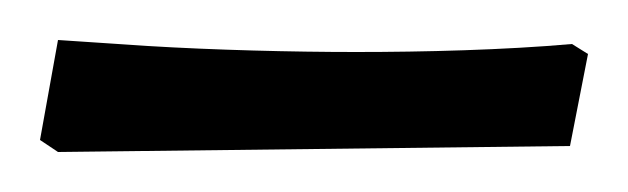

<svg xmlns="http://www.w3.org/2000/svg" viewBox="-20 -661 314 96"><path d="M274 -634 266 -639C232 -636 192 -635 158 -635C126 -635 87 -636 54 -638L9 -641L0 -591L9 -585L265 -588Z"/></svg>

Font: Almendra
Style: Regular
Weight: 400
Designer: Ana Sanfelippo
Foundry: Ana Sanfelippo
Version: Version 1.003